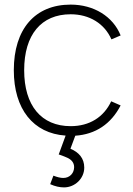

<svg xmlns="http://www.w3.org/2000/svg" viewBox="-20 -575 579 834"><path d="M258 239C305.5 239 346 200.5 346 153C346 112.5 322.5 86.5 286 71L307 14.5C395 8.5 462 -36 504 -117L463 -135C430.5 -65.5 368 -27 287 -27C159.5 -27 85 -116.5 85 -270C85 -424 159 -513 287 -513C368.5 -513 434 -472.5 464 -404L504 -421C471 -503.5 387.5 -555 287 -555C132 -555 40 -449 40 -270C40 -101 124.5 4.5 265 14L235 96C236.5 96.5 237 97 238.5 97C253 102 264.5 106.5 273 110.5C289 118 302 130.5 302 151C302 176.5 283.5 198 255 198C243 198 228.5 194.5 212 188L198 225C219 234.5 239 239 258 239Z"/></svg>

Font: Vela Sans ExtLt
Style: Regular
Weight: 200
Designer: Principal design: Mikhail Sharanda - project Manrope.
Design modification: Ravid Balaliev
Foundry: Mikhail Sharanda
Version: Version 1.001